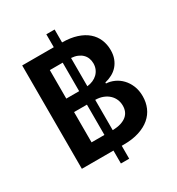

<svg xmlns="http://www.w3.org/2000/svg" viewBox="-211 -949 1078 1170"><g transform="rotate(-30 328.5 -363.5)"><path d="M294 0H71.7V-727.3H294V-818.2H352.3V-727.3Q410.9 -726.9 454.7 -712.7Q498.6 -698.5 527.7 -673.3Q556.8 -648.1 571.4 -613.6Q585.9 -579.2 585.9 -538.7Q585.9 -505.7 576 -479.6Q566.1 -453.5 549 -434.3Q532 -415.1 508.7 -402.7Q485.4 -390.3 458.8 -383.9V-376.8Q487.9 -375.4 515.8 -362.7Q543.7 -350.1 565.5 -327.2Q587.4 -304.3 600.9 -271.8Q614.3 -239.3 614.3 -198.2Q614.3 -155.5 598.9 -119.3Q583.5 -83.1 552.6 -56.6Q521.7 -30.2 475.1 -15.1Q428.6 0 366.1 0H352.3V90.9H294ZM352.3 -110.1Q386.4 -110.8 410.5 -118.4Q434.7 -126.1 450.3 -139Q465.9 -152 473.2 -169.6Q480.5 -187.1 480.5 -208.5Q480.5 -232.6 471.6 -253.2Q462.7 -273.8 446 -289.2Q429.3 -304.7 405.7 -313.7Q382.1 -322.8 352.3 -323.2ZM294 -110.1V-323.2H203.5V-110.1ZM294 -418V-618.6H203.5V-418ZM352.3 -419Q374.6 -421.5 393.3 -429.7Q411.9 -437.9 425.4 -451Q438.9 -464.1 446.6 -482.1Q454.2 -500 454.2 -521.7Q454.2 -541.2 447.6 -558.1Q441.1 -574.9 428.3 -587.5Q415.5 -600.1 396.5 -608.1Q377.5 -616.1 352.3 -617.9Z"/></g></svg>

Font: Interop SemBd
Style: Regular
Weight: 600
Designer: Rasmus Andersson, Google, Jang Haemin
Foundry: jhaemin
Version: Version 1.008